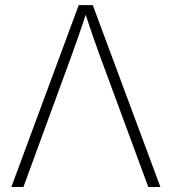

<svg xmlns="http://www.w3.org/2000/svg" viewBox="-20 -748 687 768"><path d="M25.4 0 294.9 -727.5H351.1L621.6 0H573.2L381.3 -520Q366.7 -559.6 350.8 -605.2Q335 -650.9 316.4 -708H329.1Q310.5 -650.9 294.4 -605Q278.3 -559.1 264.2 -520L73.7 0Z"/></svg>

Font: Inter 18pt ExtraLight
Style: Regular
Weight: 250
Designer: Rasmus Andersson
Foundry: rsms
Version: Version 4.001;git-66647c0bb